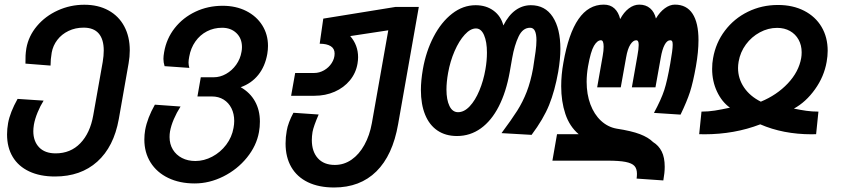

<svg xmlns="http://www.w3.org/2000/svg" viewBox="-20 -580 3640 830"><path d="M10.5 1Q10.5 -22.5 15 -48Q23.5 -94.5 56 -152.5L168.5 -145Q154 -122 142.5 -94Q131 -66 126.5 -41Q124 -24.5 124 -13Q124 30.5 149 56.8Q174 83 220.5 83Q285 83 327.2 39.2Q369.5 -4.5 383 -81L424 -312Q428.5 -339 428.5 -361.5Q428.5 -410 406.8 -435.2Q385 -460.5 341.5 -460.5Q305.5 -460.5 276 -446.2Q246.5 -432 227.8 -407.5Q209 -383 203.5 -352.5Q198.5 -323.5 198.5 -296.5L90 -305Q90 -328 90.5 -340Q91 -352 94 -371.5Q103.5 -424.5 139.8 -467.5Q176 -510.5 230 -535Q284 -559.5 344.5 -559.5Q404.5 -559.5 449 -535Q493.5 -510.5 517.2 -466Q541 -421.5 541 -362.5Q541 -334.5 536 -306.5L493.5 -65Q472 54.5 400.5 118.8Q329 183 217.5 183Q153 183 106.2 161Q59.5 139 35 98.2Q10.5 57.5 10.5 1Z M604 23.5Q604 2.5 607.5 -18Q617 -70 649.5 -127.5L760.5 -119.5Q743.5 -93 731.5 -65Q719.5 -37 715 -12Q713 -0.5 713 12.5Q713 43 727.2 66.5Q741.5 90 766.8 103Q792 116 824.5 116Q862 116 897.5 97.2Q933 78.5 957.8 45.8Q982.5 13 989.5 -27Q992.5 -43 992.5 -57Q992.5 -88 980.5 -112Q968.5 -136 946.8 -149.5Q925 -163 896 -163H833.5L848 -246H904Q931.5 -246 957.2 -260.5Q983 -275 1001 -300.2Q1019 -325.5 1024 -356Q1026 -365.5 1026 -376.5Q1026 -414 1002 -437Q978 -460 940 -460Q904.5 -460 874.5 -444.5Q844.5 -429 824.5 -400.5Q804.5 -372 798 -335Q795 -319.5 795 -309.5Q795 -299 798.5 -286.5L691.5 -294Q686.5 -310 686.5 -325.5Q686.5 -337.5 689.5 -354.5Q699.5 -413 735.2 -458.5Q771 -504 825 -529.5Q879 -555 942.5 -555Q1000 -555 1044.5 -532.5Q1089 -510 1113.8 -470.5Q1138.5 -431 1138.5 -381.5Q1138.5 -365 1135.5 -347Q1126 -293 1096.5 -256.2Q1067 -219.5 1020.5 -203Q1061 -180 1082.2 -142Q1103.5 -104 1103.5 -54.5Q1103.5 -30.5 1099.5 -9Q1089 50 1047.5 101.2Q1006 152.5 945.5 182.8Q885 213 821.5 213Q756.5 213 707.2 189.2Q658 165.5 631 122.5Q604 79.5 604 23.5Z M1214.5 40.5Q1214.5 12.5 1219.5 -14.5Q1222 -31 1229.8 -51.8Q1237.5 -72.5 1248.5 -92.5L1357.5 -85Q1335.5 -34 1331 -9.5Q1328 9.5 1328 25.5Q1328 75 1354 104Q1380 133 1427.5 133Q1467 133 1499.8 110.2Q1532.5 87.5 1555.2 46.5Q1578 5.5 1587.5 -47.5L1658.5 -449L1494 -424Q1528 -385 1528 -332.5Q1528 -320 1525.5 -305Q1518.5 -264 1492.5 -232.5Q1466.5 -201 1426.8 -183.5Q1387 -166 1339.5 -166H1238.5L1256 -264.5H1338Q1360.5 -264.5 1381 -276.2Q1401.5 -288 1414 -307.5Q1426.5 -327 1426.5 -348.5Q1426.5 -370 1409.5 -380.5Q1392.5 -391 1362 -391L1377.5 -499.5L1689.5 -550H1790.5L1701 -43Q1677.5 91.5 1607 161Q1536.5 230.5 1424.5 230.5Q1358.5 230.5 1311.2 207.8Q1264 185 1239.2 142.2Q1214.5 99.5 1214.5 40.5Z M1799.5 -191Q1799.5 -231 1808 -280.5Q1821.5 -358 1854.5 -421.2Q1887.5 -484.5 1934.5 -521Q1981.5 -557.5 2036 -557.5Q2081.5 -557.5 2113.5 -534Q2145.5 -510.5 2156 -470Q2178.5 -514.5 2208.8 -536Q2239 -557.5 2275 -557.5Q2336.5 -557.5 2369.5 -507Q2402.5 -456.5 2402.5 -368.5Q2402.5 -325 2393 -269Q2378.5 -187.5 2353.8 -126.2Q2329 -65 2278 3L2148 -4.5Q2191.5 -63 2215.8 -101.2Q2240 -139.5 2257 -183.2Q2274 -227 2284.5 -285Q2291.5 -329 2295.2 -356.8Q2299 -384.5 2299 -406Q2299 -432 2292.5 -446Q2286 -460 2271.5 -460Q2240 -460 2222 -422.5Q2204 -385 2194 -328.5L2183.5 -268.5Q2168 -182 2136.2 -120Q2104.5 -58 2058.5 -25Q2012.5 8 1955.5 8Q1906 8 1871 -15.8Q1836 -39.5 1817.8 -84.2Q1799.5 -129 1799.5 -191ZM2078.5 -280.5Q2085 -317.5 2085 -352.5Q2085 -399.5 2072.5 -428.2Q2060 -457 2037.5 -457Q2013.5 -457 1989 -430.2Q1964.5 -403.5 1945.2 -359.2Q1926 -315 1917 -264.5Q1910 -225 1910 -193Q1910 -148.5 1923 -121.8Q1936 -95 1960 -95Q1986.5 -95 2010.5 -120.5Q2034.5 -146 2052.2 -188.5Q2070 -231 2078.5 -280.5Z M2733.5 171.5Q2733.5 149.5 2722.8 137.5Q2712 125.5 2684.5 120Q2657 114.5 2605 114.5H2368L2388 0H2481.5Q2442 -33.5 2424 -87.5Q2406 -141.5 2406 -207.5Q2406 -257 2415.5 -309Q2437.5 -435 2480.8 -497.5Q2524 -560 2590 -560Q2618.5 -560 2636.2 -543.5Q2654 -527 2661 -497.5Q2676.5 -527 2698.2 -543.5Q2720 -560 2743.5 -560Q2772 -560 2790.5 -544Q2809 -528 2815.5 -500Q2832 -528 2853.8 -544Q2875.5 -560 2897.5 -560Q2948 -560 2973.8 -520.8Q2999.5 -481.5 2999.5 -406.5Q2999.5 -356 2988.5 -293.5Q2976 -223.5 2962.8 -182.5Q2949.5 -141.5 2922 -84.5L2807 -92Q2838.5 -150.5 2851.5 -190.5Q2864.5 -230.5 2877.5 -305.5Q2888 -364.5 2888 -386.5Q2888 -398 2885.5 -402Q2883 -406 2877.5 -406Q2863.5 -406 2853 -386Q2842.5 -366 2836.5 -331L2813.5 -202.5H2711.5L2735.5 -339Q2741 -368.5 2741 -385.5Q2741 -397.5 2738.2 -401.8Q2735.5 -406 2730.5 -406Q2717 -406 2705 -387.5Q2693 -369 2686.5 -331L2663.5 -202.5H2561.5L2585.5 -339Q2589.5 -361 2589.5 -378Q2589.5 -406 2578 -406Q2562 -406 2547.8 -382Q2533.5 -358 2522 -293Q2516 -258.5 2516 -226.5Q2516 -172.5 2532.2 -129Q2548.5 -85.5 2577.8 -58.2Q2607 -31 2645 -24Q2710 -14 2746.5 0Q2783 14 2803 34Q2827.5 49 2840.5 74.8Q2853.5 100.5 2853.5 141Q2853.5 167 2847.5 200L2732 192Q2733.5 181 2733.5 171.5Z M3135.5 -114.5Q3100.5 -139.5 3079.5 -184.2Q3058.5 -229 3058.5 -282Q3058.5 -307.5 3062.5 -328Q3074 -395 3113.8 -447.5Q3153.5 -500 3213.2 -529.2Q3273 -558.5 3343 -558.5Q3407.5 -558.5 3456.2 -533.5Q3505 -508.5 3531.5 -463.8Q3558 -419 3558 -360.5Q3558 -337.5 3553.5 -312.5Q3542.5 -249 3503.2 -194Q3464 -139 3412 -110.5Q3441.5 -104.5 3466 -101Q3490.5 -97.5 3518 -97.5L3508 0L3488.5 0.5Q3365.5 0.5 3266.5 -42.5Q3155 0.5 3025 0.5L3002.5 0L3012.5 -97.5Q3042 -97.5 3070.2 -102Q3098.5 -106.5 3135.5 -114.5ZM3170.5 -286Q3170.5 -240.5 3196.2 -202.2Q3222 -164 3269 -140.5Q3338 -169 3385.5 -219.2Q3433 -269.5 3443.5 -329Q3445.5 -340.5 3445.5 -354Q3445.5 -384.5 3432.2 -408.5Q3419 -432.5 3395 -446Q3371 -459.5 3339.5 -459.5Q3300.5 -459.5 3264.8 -440.2Q3229 -421 3204.5 -387.8Q3180 -354.5 3173 -313.5Q3170.5 -298.5 3170.5 -286Z"/></svg>

Font: JuliaMono SemiBold
Style: Italic
Weight: 600
Italic angle: -9°
Monospace: yes
Designer: cormullion
Foundry: corm
Version: Version 0.056; ttfautohint (v1.8.4)